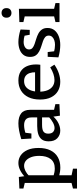

<svg xmlns="http://www.w3.org/2000/svg" viewBox="725 -1526 1031 2522"><g transform="rotate(-90 1241.0 -265.5)"><path d="M25 230V177L114 154L99 172V-468L112 -453L25 -474V-527L177 -534L189 -447L177 -454Q224 -497 269.5 -518.5Q315 -540 361 -540Q417 -540 461.5 -509Q506 -478 532 -419.5Q558 -361 558 -275Q558 -182 526 -118Q494 -54 436 -21.5Q378 11 300 11Q274 11 245 6.5Q216 2 185 -6L199 -18V172L187 156L286 177V230ZM288 -62Q371 -62 412.5 -116Q454 -170 454 -265Q454 -328 437 -372.5Q420 -417 391 -441Q362 -465 324 -465Q292 -465 257 -448Q222 -431 187 -396L199 -425V-59L186 -80Q242 -62 288 -62Z M1059 -54 1044 -75 1134 -54V-1L982 6L968 -90L976 -87Q933 -38 883 -14Q833 10 786 10Q728 10 686.5 -28Q645 -66 645 -142Q645 -200 670 -232.5Q695 -265 740 -279Q785 -293 846 -293H968L959 -282V-368Q959 -420 932 -442.5Q905 -465 857 -465Q832 -465 804.5 -460Q777 -455 745 -444L759 -458L748 -369H682L674 -502Q735 -521 786.5 -530.5Q838 -540 882 -540Q966 -540 1012.5 -503Q1059 -466 1059 -386ZM746 -149Q746 -106 767 -85.5Q788 -65 820 -65Q852 -65 890.5 -85.5Q929 -106 965 -140L959 -115V-239L968 -229H862Q796 -229 771 -209Q746 -189 746 -149Z M1427 10Q1358 10 1305.5 -20.5Q1253 -51 1223.5 -110.5Q1194 -170 1194 -256Q1194 -344 1224.5 -407.5Q1255 -471 1311.5 -505.5Q1368 -540 1444 -540Q1517 -540 1563.5 -510Q1610 -480 1632.5 -427.5Q1655 -375 1655 -308Q1655 -295 1654 -282Q1653 -269 1651 -252H1272V-321H1561L1552 -315Q1553 -356 1542 -390Q1531 -424 1505 -444.5Q1479 -465 1436 -465Q1389 -465 1358 -439.5Q1327 -414 1312 -370Q1297 -326 1297 -269Q1297 -208 1314 -162.5Q1331 -117 1365.5 -91.5Q1400 -66 1451 -66Q1487 -66 1529.5 -80Q1572 -94 1617 -122L1652 -67Q1596 -28 1538.5 -9Q1481 10 1427 10Z M1852 -400Q1852 -371 1872 -354.5Q1892 -338 1924 -327Q1956 -316 1992.5 -305Q2029 -294 2061 -277Q2093 -260 2113.5 -231.5Q2134 -203 2134 -157Q2134 -103 2104.5 -66Q2075 -29 2024 -9.5Q1973 10 1910 10Q1873 10 1832 4Q1791 -2 1748 -14L1755 -155H1818L1829 -60L1819 -72Q1841 -66 1866.5 -62.5Q1892 -59 1913 -59Q1944 -59 1971.5 -68Q1999 -77 2016.5 -95.5Q2034 -114 2034 -141Q2034 -171 2013.5 -188.5Q1993 -206 1961 -217Q1929 -228 1893.5 -239Q1858 -250 1826 -267Q1794 -284 1774 -312Q1754 -340 1754 -387Q1754 -440 1781 -474Q1808 -508 1853 -524Q1898 -540 1949 -540Q1984 -540 2026.5 -533Q2069 -526 2114 -512L2109 -391H2045L2030 -472L2044 -456Q1994 -471 1952 -471Q1908 -471 1880 -452Q1852 -433 1852 -400Z M2386 -61 2377 -73 2461 -53V0H2212V-53L2296 -73L2286 -61V-464L2295 -455L2212 -474V-527L2386 -533ZM2331 -631Q2304 -631 2286.5 -648Q2269 -665 2269 -696Q2269 -728 2287 -744.5Q2305 -761 2332 -761Q2360 -761 2377.5 -744.5Q2395 -728 2395 -696Q2395 -664 2376.5 -647.5Q2358 -631 2331 -631Z"/></g></svg>

Font: Bitter Thin Medium
Style: Regular
Weight: 500
Version: Version 3.021